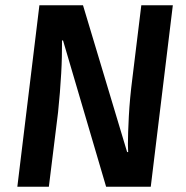

<svg xmlns="http://www.w3.org/2000/svg" viewBox="-20 -711 709 731"><path d="M384 0 220 -557H216V-540Q216 -522 215.5 -494Q215 -466 213 -431.5Q211 -397 208 -358.5Q205 -320 201 -283L166 0H46L130 -691H296L464 -132H468Q468 -137 467.5 -144.5Q467 -152 467 -162Q467 -201 470.5 -268Q474 -335 484 -413L518 -691H638L554 0Z"/></svg>

Font: Xgbmvzvtohvqztyvzapvmeyoton
Style: Regular
Weight: 500
Italic angle: -8°
Designer: Carrois Corporate & Edenspiekermann
Foundry: Carrois Corporate GbR & Edenspiekermann AG
Version: Version 2.001